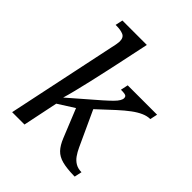

<svg xmlns="http://www.w3.org/2000/svg" viewBox="-212 -888 1022 1022"><g transform="rotate(45 299.5 -376.5)"><path d="M515 7Q461 6 426.5 -3Q392 -12 371 -34Q350 -56 334 -96L252 -298L307 -280L178 -198L137 0H44L174 -618Q179 -638 181 -652.5Q183 -667 183 -671Q183 -701 162.5 -709.5Q142 -718 113 -718H105L114 -760H298L259 -576Q253 -549 243.5 -505Q234 -461 222.5 -411Q211 -361 200 -317Q189 -273 181 -247L340 -385Q367 -409 383 -425Q399 -441 406 -453Q413 -465 413 -474Q413 -483 409 -487Q405 -491 395.5 -492.5Q386 -494 369 -494L378 -536H599L590 -494Q567 -494 542 -483Q517 -472 489.5 -451.5Q462 -431 429 -401L305 -286L319 -358L429 -119Q440 -95 453.5 -76Q467 -57 486 -46Q505 -35 531 -35L522 7Z"/></g></svg>

Font: Noto Serif
Style: Italic
Weight: 400
Italic angle: -12°
Designer: Monotype Design Team
Foundry: Monotype Imaging Inc.
Version: Version 2.013